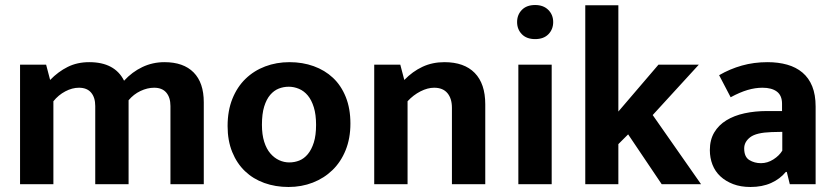

<svg xmlns="http://www.w3.org/2000/svg" viewBox="-20 -735 3327 766"><path d="M193 0H60V-477H164L180 -416Q212 -449 250 -468Q288 -487 336 -487Q438 -487 475 -413Q507 -448 548 -467.5Q589 -487 636 -487Q712 -487 752.5 -446Q793 -405 793 -327V0H660V-312Q660 -346 643.5 -365.5Q627 -385 595 -385Q568 -385 540.5 -372Q513 -359 493 -335V0H360V-312Q360 -346 343.5 -365.5Q327 -385 295 -385Q268 -385 240.5 -370.5Q213 -356 193 -331Z M1378 -242Q1378 -183 1359 -136Q1340 -89 1306.5 -56.5Q1273 -24 1228 -6.5Q1183 11 1131 11Q1079 11 1034.5 -5Q990 -21 957.5 -52Q925 -83 906.5 -128.5Q888 -174 888 -232Q888 -293 907 -340.5Q926 -388 959.5 -420.5Q993 -453 1038 -470Q1083 -487 1135 -487Q1187 -487 1231.5 -471Q1276 -455 1308.5 -424.5Q1341 -394 1359.5 -348Q1378 -302 1378 -242ZM1241 -237Q1241 -278 1232 -307Q1223 -336 1208 -354Q1193 -372 1173 -380.5Q1153 -389 1132 -389Q1111 -389 1092 -381.5Q1073 -374 1058 -356.5Q1043 -339 1034 -310Q1025 -281 1025 -237Q1025 -198 1034 -169.5Q1043 -141 1058.5 -123Q1074 -105 1093.5 -96Q1113 -87 1134 -87Q1155 -87 1174 -94.5Q1193 -102 1208 -120Q1223 -138 1232 -166.5Q1241 -195 1241 -237Z M1606 0H1473V-477H1577L1593 -416Q1626 -450 1665.5 -468.5Q1705 -487 1753 -487Q1832 -487 1874 -444Q1916 -401 1916 -319V0H1783V-305Q1783 -342 1765 -363.5Q1747 -385 1712 -385Q1686 -385 1657.5 -370.5Q1629 -356 1606 -331Z M2048 0V-477H2181V0ZM2115 -579Q2081 -579 2062 -598.5Q2043 -618 2043 -647Q2043 -676 2062 -695.5Q2081 -715 2115 -715Q2148 -715 2167.5 -695.5Q2187 -676 2187 -647Q2187 -618 2168 -598.5Q2149 -579 2115 -579Z M2447 -160V0H2315V-714H2447V-290L2607 -477H2768L2584 -276L2777 0H2620L2486 -199Z M2849 -435Q2892 -460 2940 -473.5Q2988 -487 3042 -487Q3085 -487 3120.5 -477Q3156 -467 3181.5 -445.5Q3207 -424 3220.5 -390.5Q3234 -357 3234 -310V0H3131L3119 -49H3115Q3092 -21 3056.5 -5Q3021 11 2974 11Q2935 11 2905 -0.5Q2875 -12 2854 -31.5Q2833 -51 2822.5 -78Q2812 -105 2812 -136Q2812 -177 2829.5 -206.5Q2847 -236 2878 -255Q2909 -274 2950.5 -283Q2992 -292 3040 -292H3100V-321Q3100 -354 3079.5 -369.5Q3059 -385 3022 -385Q2993 -385 2962.5 -376Q2932 -367 2895 -347ZM3101 -209 3058 -208Q2997 -206 2973 -187.5Q2949 -169 2949 -143Q2949 -109 2969.5 -96.5Q2990 -84 3016 -84Q3042 -84 3065.5 -99Q3089 -114 3101 -134Z"/></svg>

Font: Mukta Vaani
Style: Bold
Weight: 700
Designer: Noopur Datye, Girish Dalvi, Yashodeep Gholap, Pallavi Karambelkar
Foundry: Ek Type
Version: Version 2.538;PS 1.000;hotconv 16.6.51;makeotf.lib2.5.65220;